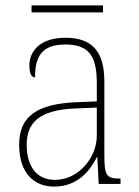

<svg xmlns="http://www.w3.org/2000/svg" viewBox="-20 -682 514 712"><path d="M97 -636H362V-662H97ZM181 10C269 10 315 -51 339 -99H341L346 0H427V-20H422C374 -20 367 -33 367 -107V-379C367 -486 326 -542 223 -542C123 -542 89 -487 89 -440C89 -410 96 -395 110 -395C110 -475 137 -517 223 -517C318 -517 339 -464 339 -371V-306L264 -303C118 -297 51 -251 51 -146C51 -40 106 10 181 10ZM184 -15C109 -15 79 -74 79 -145C79 -226 124 -275 262 -280L339 -283V-178C339 -100 273 -15 184 -15Z"/></svg>

Font: Noto Serif SemiCondensed Thin
Style: Regular
Weight: 100
Width: 4
Designer: Monotype Design Team
Foundry: Monotype Imaging Inc.
Version: Version 2.015